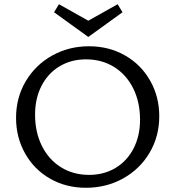

<svg xmlns="http://www.w3.org/2000/svg" viewBox="-20 -883 829 909"><path d="M56 -325Q56 -421 102 -498.5Q148 -576 227 -620Q306 -664 401 -664Q496 -664 572 -620.5Q648 -577 691 -501Q734 -425 734 -333Q734 -237 688 -159.5Q642 -82 562.5 -38Q483 6 387 6Q292 6 216.5 -37.5Q141 -81 98.5 -157Q56 -233 56 -325ZM643 -316Q643 -400 610.5 -465Q578 -530 520 -566Q462 -602 387 -602Q317 -602 262 -569Q207 -536 176.5 -476.5Q146 -417 146 -340Q146 -257 178.5 -192Q211 -127 269 -91Q327 -55 402 -55Q472 -55 527 -88Q582 -121 612.5 -180.5Q643 -240 643 -316ZM560 -825 398 -708 236 -825 259 -863 398 -785 537 -863Z"/></svg>

Font: Ysabeau Medium
Style: Regular
Weight: 500
Designer: Christian Thalmann (Catharsis Fonts)
Version: Version 0.003